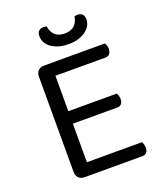

<svg xmlns="http://www.w3.org/2000/svg" viewBox="-145 -888 832 983"><g transform="rotate(-20 271.0 -397.0)"><path d="M145 0Q125 0 113 -12Q101 -24 101 -44V-564Q101 -584 113 -596Q125 -608 145 -608H477Q480 -603 483 -594.5Q486 -586 486 -576Q486 -559 478 -549Q470 -539 455 -539H182V-346H446Q449 -341 452 -332.5Q455 -324 455 -314Q455 -297 447 -287.5Q439 -278 424 -278H182V-68H482Q485 -63 488 -55Q491 -47 491 -36Q491 -19 483 -9.5Q475 0 460 0ZM378 -792Q382 -793 386 -793.5Q390 -794 395 -794Q411 -794 420.5 -785Q430 -776 430 -756Q430 -740 422 -724.5Q414 -709 398 -696.5Q382 -684 358 -676Q334 -668 302 -668Q269 -668 245 -676Q221 -684 205 -696.5Q189 -709 181.5 -725Q174 -741 174 -756Q174 -794 209 -794Q218 -794 226 -792Q237 -726 302 -726Q367 -726 378 -792Z"/></g></svg>

Font: Baloo 2 Latin
Style: Regular
Weight: 400
Designer: Sarang Kulkarni and Ek Type
Foundry: Ek Type
Version: Version 1.001